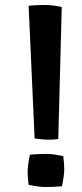

<svg xmlns="http://www.w3.org/2000/svg" viewBox="-20 -745 331 771"><path d="M214 -187Q199 -184 175.5 -184Q152 -184 119 -189L95 -722Q124 -725 158.5 -725Q193 -725 228 -717ZM100 -124Q139 -127 166.5 -127Q194 -127 234 -118Q238 -89 238 -65.5Q238 -42 229 3Q190 6 162.5 6Q135 6 95 -3Q91 -32 91 -55.5Q91 -79 100 -124Z"/></svg>

Font: Inika
Style: Bold
Weight: 700
Version: Version 1.001